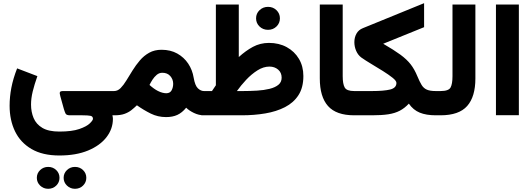

<svg xmlns="http://www.w3.org/2000/svg" viewBox="-20 -720 3324 1199"><path d="M350.6 251Q245.6 251 176.5 210.4Q107.4 169.9 73.7 99.9Q40 29.8 40 -59.6Q40 -115.2 51 -172.4Q62 -229.5 86.9 -293L213.4 -244.6Q194.8 -191.9 184.3 -148.9Q173.8 -106 173.8 -66.9Q173.8 -21 189.9 17.3Q206.1 55.7 244.6 78.6Q283.2 101.6 350.6 101.6Q429.2 101.6 475.1 85.7Q521 69.8 540.8 50.5Q560.5 31.2 560.5 22Q560.5 6.3 544.7 3.2Q528.8 0 495.1 0H417.5Q395 0 389.6 -10.5Q384.3 -21 378.9 -39.1L356.4 -120.1Q351.6 -136.7 354 -144Q356.4 -151.4 374.5 -151.4H672.9V0H682.1Q685.1 14.2 685.1 22Q685.1 85 644.8 137Q604.5 189 529.8 220Q455.1 251 350.6 251ZM377.4 390.6Q377.4 361.8 398.2 342Q418.9 322.3 448.2 322.3Q478 322.3 498.5 342Q519 361.8 519 390.6Q519 418.9 498.5 439Q478 459 448.2 459Q418.9 459 398.2 439Q377.4 418.9 377.4 390.6ZM210 390.6Q210 361.8 230.7 342Q251.5 322.3 280.8 322.3Q310.5 322.3 331.1 342Q351.6 361.8 351.6 390.6Q351.6 418.9 331.1 439Q310.5 459 280.8 459Q251.5 459 230.7 439Q210 418.9 210 390.6Z M694.8 0H653.8V-151.4H692.4Q714.8 -151.4 733.2 -169.9Q751.5 -188.5 769.5 -218Q787.6 -247.6 807.9 -280.3Q828.1 -313 853.3 -342.5Q878.4 -372.1 911.6 -390.6Q944.8 -409.2 988.8 -409.2Q1044.9 -409.2 1086.9 -385.7Q1128.9 -362.3 1155.3 -322.8Q1181.6 -283.2 1189.5 -234.4Q1197.8 -185.5 1215.8 -168.5Q1233.9 -151.4 1253.4 -151.4H1266.1V0H1252.9Q1221.7 0 1191.2 -14.6Q1160.6 -29.3 1142.6 -47.4Q1117.2 -16.1 1087.4 -2.4Q1057.6 11.2 1017.1 11.2Q965.8 11.2 921.4 -10.7Q877 -32.7 835 -62.5Q817.9 -45.9 799.8 -31.7Q781.7 -17.6 757.1 -8.8Q732.4 0 694.8 0ZM993.7 -265.6Q974.1 -265.6 958.7 -252.7Q943.4 -239.7 932.1 -222.2Q920.9 -204.6 913.6 -189.5Q941.9 -164.1 966.3 -151.9Q981.9 -144 995.1 -140.9Q1008.3 -137.7 1018.1 -137.7Q1042 -137.7 1051.8 -156.2Q1061.5 -174.8 1061.5 -196.8Q1061.5 -224.1 1043.5 -244.9Q1025.4 -265.6 993.7 -265.6Z M1579.1 -605.5Q1579.1 -635.7 1600.8 -656.5Q1622.6 -677.2 1653.8 -677.2Q1685.1 -677.2 1706.5 -656.5Q1728 -635.7 1728 -605.5Q1728 -575.2 1706.5 -554.4Q1685.1 -533.7 1653.8 -533.7Q1622.6 -533.7 1600.8 -554.4Q1579.1 -575.2 1579.1 -605.5ZM1303.7 -151.4Q1315.9 -170.9 1328.1 -187.5V-691.9H1471.2V-363.8Q1514.6 -403.3 1559.6 -427.5Q1604.5 -451.7 1659.2 -452.1Q1722.2 -452.1 1770.8 -425.5Q1819.3 -398.9 1846.9 -352.3Q1874.5 -305.7 1874.5 -245.1Q1874.5 -173.3 1844 -126Q1813.5 -78.6 1759.8 -51Q1706.1 -23.4 1636.7 -11.7Q1567.4 0 1489.7 0H1237.8V-151.4ZM1662.6 -304.2Q1625 -304.2 1587.6 -280.5Q1550.3 -256.8 1517.3 -221.7Q1484.4 -186.5 1459.5 -151.4H1497.1Q1542.5 -151.4 1585.7 -154.1Q1628.9 -156.7 1663.6 -165.3Q1698.2 -173.8 1718.5 -190.4Q1738.8 -207 1738.8 -234.9Q1738.8 -266.6 1716.8 -285.4Q1694.8 -304.2 1662.6 -304.2Z M1977.1 -691.9H2120.1V-244.6Q2120.1 -195.8 2132.6 -173.6Q2145 -151.4 2191.9 -151.4H2203.6V0H2191.9Q2079.6 0 2028.3 -57.9Q1977.1 -115.7 1977.1 -230.5Z M2373 -446.8Q2439.9 -408.2 2480.2 -378.7Q2520.5 -349.1 2544.4 -318.4Q2568.4 -287.6 2586.4 -243.7Q2600.6 -209.5 2613 -189.2Q2625.5 -168.9 2645.5 -160.2Q2665.5 -151.4 2701.2 -151.4H2714.8V0H2701.2Q2641.6 0 2601.1 -16.6Q2560.5 -33.2 2533.2 -72.8Q2506.8 -44.4 2476.6 -28.6Q2446.3 -12.7 2405 -6.3Q2363.8 0 2303.7 0H2185.5V-151.4H2303.2Q2377.9 -151.4 2416.7 -161.1Q2455.6 -170.9 2455.6 -202.1Q2455.6 -215.3 2431.4 -234.6Q2407.2 -253.9 2371.3 -276.4Q2335.4 -298.8 2298.6 -320.8Q2261.7 -342.8 2236.3 -360.8Q2215.3 -376.5 2204.1 -402.6Q2192.9 -428.7 2192.9 -456.5Q2192.9 -486.3 2206.1 -510Q2219.2 -533.7 2246.6 -544.4L2628.4 -700.2V-550.3Z M2696.3 -151.4H2731.4Q2781.2 -151.4 2793.5 -173.3Q2805.7 -195.3 2805.7 -244.1V-691.9H2948.7V-230Q2948.7 -116.2 2897.5 -58.1Q2846.2 0 2731 0H2696.3Z M3220.2 -691.9V-0.5H3077.1V-691.9Z"/></svg>

Font: Vazirmatn RD Black
Style: Regular
Weight: 900
Designer: Saber Rastikerdar
Foundry: Saber Rastikerdar
Version: Version 32.102